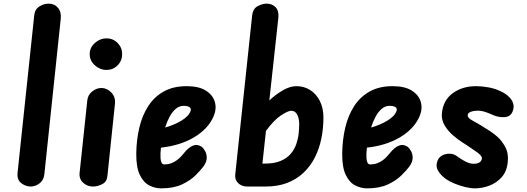

<svg xmlns="http://www.w3.org/2000/svg" viewBox="-20 -1024 2892 1054"><path d="M148.5 0Q121 0 96.8 -18.5Q72.5 -37 76.5 -76.5L168 -940.5Q171.5 -973 196.2 -988.5Q221 -1004 247 -1004Q279.5 -1004 298.5 -981Q317.5 -958 313.5 -921L223.5 -67.5Q220 -34.5 196.8 -17.2Q173.5 0 148.5 0Z M490 0Q459.5 0 436.5 -20.8Q413.5 -41.5 417 -75.5L459 -471Q461.5 -502 485.5 -521.5Q509.5 -541 537 -541Q566.5 -541 590.8 -516.5Q615 -492 611 -454L569.5 -57Q566.5 -26 541 -13Q515.5 0 490 0ZM564 -640Q529.5 -640 501 -665.2Q472.5 -690.5 472.5 -727Q472.5 -763 501 -788.2Q529.5 -813.5 564 -813.5Q600.5 -813.5 625.5 -788.2Q650.5 -763 650.5 -727Q650.5 -690.5 625.5 -665.2Q600.5 -640 564 -640Z M864.5 10Q831 10 799.2 -6.2Q767.5 -22.5 747.5 -64Q727.5 -105.5 728 -181Q729 -256 744.8 -323Q760.5 -390 793.8 -441.5Q827 -493 879.8 -522.2Q932.5 -551.5 1007.5 -551Q1073 -550.5 1110.8 -526.2Q1148.5 -502 1159.2 -465Q1170 -428 1153.5 -387.5Q1138.5 -351.5 1110.8 -322Q1083 -292.5 1045 -270Q1007 -247.5 961 -233.2Q915 -219 863.5 -213.5Q863 -205.5 862.2 -197.2Q861.5 -189 861 -182Q860.5 -170 861.2 -155.8Q862 -141.5 866.8 -131.5Q871.5 -121.5 881.5 -121.5Q903.5 -121.5 921 -128.2Q938.5 -135 952.2 -145.5Q966 -156 975.8 -167Q985.5 -178 992 -186Q1014.5 -214 1038.5 -224.2Q1062.5 -234.5 1087 -218.5Q1098 -209.5 1106.8 -193Q1115.5 -176.5 1114.8 -155Q1114 -133.5 1096 -109Q1081 -89 1052.8 -61Q1024.5 -33 978.8 -11.5Q933 10 864.5 10ZM886.5 -324Q909 -330 931.8 -339.5Q954.5 -349 974.8 -361Q995 -373 1008.8 -387.2Q1022.5 -401.5 1027 -417.5Q1030 -429 1020 -436Q1010 -443 988 -443Q964 -443 944.8 -426.5Q925.5 -410 911 -383Q896.5 -356 886.5 -324Z M1438 0H1338Q1306.5 0 1287.2 -18.8Q1268 -37.5 1271.5 -67.5L1364 -937.5Q1368 -976 1394 -990Q1420 -1004 1443 -1004Q1474.5 -1004 1493.2 -984Q1512 -964 1508 -926L1458.5 -472.5Q1491 -503.5 1531 -527.2Q1571 -551 1607 -551Q1649.5 -551 1683 -529.5Q1716.5 -508 1736 -469.2Q1755.5 -430.5 1755.5 -378.5Q1755.5 -319 1744 -263Q1732.5 -207 1708.2 -159.2Q1684 -111.5 1646.2 -75.8Q1608.5 -40 1556.8 -20Q1505 0 1438 0ZM1434 -126Q1486.5 -126 1521 -140.8Q1555.5 -155.5 1576 -179.8Q1596.5 -204 1606.5 -233Q1616.5 -262 1619.5 -290.5Q1622.5 -319 1622.5 -342Q1622.5 -374.5 1611.2 -395.2Q1600 -416 1578.5 -416Q1561.5 -416 1523 -391Q1484.5 -366 1440 -305.5L1420.5 -126Z M1995 10Q1961.5 10 1929.8 -6.2Q1898 -22.5 1878 -64Q1858 -105.5 1858.5 -181Q1859.5 -256 1875.2 -323Q1891 -390 1924.2 -441.5Q1957.5 -493 2010.2 -522.2Q2063 -551.5 2138 -551Q2203.5 -550.5 2241.2 -526.2Q2279 -502 2289.8 -465Q2300.5 -428 2284 -387.5Q2269 -351.5 2241.2 -322Q2213.5 -292.5 2175.5 -270Q2137.5 -247.5 2091.5 -233.2Q2045.5 -219 1994 -213.5Q1993.5 -205.5 1992.8 -197.2Q1992 -189 1991.5 -182Q1991 -170 1991.8 -155.8Q1992.5 -141.5 1997.2 -131.5Q2002 -121.5 2012 -121.5Q2034 -121.5 2051.5 -128.2Q2069 -135 2082.8 -145.5Q2096.5 -156 2106.2 -167Q2116 -178 2122.5 -186Q2145 -214 2169 -224.2Q2193 -234.5 2217.5 -218.5Q2228.5 -209.5 2237.2 -193Q2246 -176.5 2245.2 -155Q2244.5 -133.5 2226.5 -109Q2211.5 -89 2183.2 -61Q2155 -33 2109.2 -11.5Q2063.5 10 1995 10ZM2017 -324Q2039.5 -330 2062.2 -339.5Q2085 -349 2105.2 -361Q2125.5 -373 2139.2 -387.2Q2153 -401.5 2157.5 -417.5Q2160.5 -429 2150.5 -436Q2140.5 -443 2118.5 -443Q2094.5 -443 2075.2 -426.5Q2056 -410 2041.5 -383Q2027 -356 2017 -324Z M2588 10Q2563.5 10 2533.8 2.8Q2504 -4.5 2476.5 -15.8Q2449 -27 2430.5 -39.5Q2400 -61 2385 -86.8Q2370 -112.5 2382.5 -143.5Q2390.5 -162 2408.5 -171.2Q2426.5 -180.5 2447.5 -180.2Q2468.5 -180 2484 -169.5Q2495 -162 2510.8 -151.5Q2526.5 -141 2544.5 -133Q2562.5 -125 2580 -125Q2603.5 -125 2614.2 -134Q2625 -143 2625.5 -155Q2625.5 -163.5 2616.5 -173.2Q2607.5 -183 2585.5 -197.5Q2578.5 -202.5 2566.2 -210.8Q2554 -219 2540.8 -228Q2527.5 -237 2517.5 -243Q2494.5 -257.5 2466.8 -281.2Q2439 -305 2420.5 -336.2Q2402 -367.5 2406 -403Q2413 -474.5 2466 -512.8Q2519 -551 2593 -551Q2624 -551 2659.5 -544.8Q2695 -538.5 2725.5 -524.5Q2770 -504.5 2789.2 -473.5Q2808.5 -442.5 2792 -407.5Q2779.5 -382 2747.2 -380.8Q2715 -379.5 2685.5 -393Q2673 -399 2648.8 -407.8Q2624.5 -416.5 2602 -416.5Q2582 -416.5 2565.2 -410.5Q2548.5 -404.5 2547.5 -393Q2546 -377.5 2569.8 -364.5Q2593.5 -351.5 2618 -337Q2642.5 -322.5 2668.5 -305.2Q2694.5 -288 2709 -274.5Q2732.5 -255 2752.5 -219.2Q2772.5 -183.5 2767.5 -136.5Q2763 -84.5 2734.8 -52.2Q2706.5 -20 2666.8 -5Q2627 10 2588 10Z"/></svg>

Font: Edu NSW ACT Hand
Style: Regular
Weight: 400
Designer: Tina and Corey Anderson, Eben Sorkin, Mirko Velimirovic
Foundry: Sorkin Type Co.
Version: Version 2.000